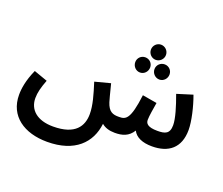

<svg xmlns="http://www.w3.org/2000/svg" viewBox="-146 -925 1601 1379"><g transform="rotate(20 654.5 -236.0)"><path d="M864 -588C896 -588 922 -614 922 -646C922 -678 896 -704 864 -704C833 -704 807 -678 807 -646C807 -614 833 -588 864 -588ZM789 -464C821 -464 846 -491 846 -523C846 -555 821 -580 789 -580C757 -580 732 -555 732 -523C732 -491 757 -464 789 -464ZM937 -464C969 -464 994 -491 994 -523C994 -555 969 -580 937 -580C905 -580 879 -555 879 -523C879 -491 905 -464 937 -464ZM332 232C543 232 649 122 666 -27C690 -6 724 5 767 5C823 5 871 -8 904 -62C926 -18 977 5 1051 5C1176 5 1259 -57 1259 -196C1259 -261 1234 -368 1205 -446L1086 -409C1117 -325 1143 -240 1143 -190C1143 -123 1107 -113 1050 -113C974 -113 958 -137 958 -164C958 -194 969 -256 976 -299L865 -318C841 -125 808 -113 757 -113C709 -112 677 -123 656 -188C649 -209 641 -244 621 -321L503 -290C531 -202 553 -127 553 -60C553 32 504 114 335 114C211 114 146 53 146 -35C146 -76 157 -119 180 -179L76 -216C37 -129 28 -64 28 -17C28 145 156 232 332 232Z"/></g></svg>

Font: Noto Sans Arabic SemBd
Style: Regular
Weight: 600
Designer: Monotype Design Team, Nadine Chahine, Nizar Qandah and Khaled Hosny
Foundry: Monotype Imaging Inc.
Version: Version 2.012